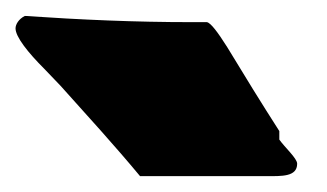

<svg xmlns="http://www.w3.org/2000/svg" viewBox="-82 -893 411 241"><path d="M-62.5 -857.4C-62.5 -846.7 -46.9 -827.1 -26.4 -806.6L-5.9 -785.2C28 -747.4 61.3 -711 93.8 -671.9H252C271.5 -671.9 291 -670.9 291 -687.5C291 -694.3 275.4 -708 268.6 -717.8V-728.5C246.3 -763.2 224.6 -798.5 203.1 -834C191.4 -852.5 182.6 -864.3 177.7 -865.2H158.2C87.9 -865.2 19.5 -868.2 -50.8 -873C-58.6 -869.1 -62.5 -862.3 -62.5 -857.4Z"/></svg>

Font: Bowlby One SC
Style: Regular
Weight: 400
Width: 1
Version: Version 1.2